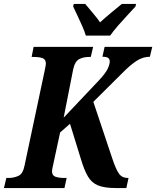

<svg xmlns="http://www.w3.org/2000/svg" viewBox="-41 -951 790 971"><path d="M-21 0 -9 -51H2Q29 -51 52 -61.5Q75 -72 83 -113L185 -594Q188 -609 189.5 -617Q191 -625 191 -629Q191 -651 174 -657Q157 -663 130 -663H119L129 -714H430L418 -663H408Q381 -663 359.5 -652Q338 -641 329 -600L281 -356L456 -541Q492 -579 503 -602Q514 -625 514 -640Q514 -652 506 -658Q498 -664 477 -664L488 -714H729L717 -664Q682 -664 649.5 -643Q617 -622 575 -579L431 -436L527 -149Q545 -95 560.5 -73Q576 -51 606 -51H609L598 0H545Q488 0 455.5 -13Q423 -26 404 -58Q385 -90 368 -147L313 -325L263 -281L227 -114Q225 -105 223.5 -97Q222 -89 222 -85Q222 -63 240 -57Q258 -51 285 -51H296L285 0ZM393 -771Q387 -792 375 -819Q363 -846 350.5 -872.5Q338 -899 329 -918L332 -931H390Q404 -914 427 -887Q450 -860 465 -838Q489 -860 521.5 -887Q554 -914 575 -931H647L644 -918Q627 -899 603.5 -874Q580 -849 556.5 -822Q533 -795 516 -771Z"/></svg>

Font: Noto Serif Condensed
Style: Bold Italic
Weight: 700
Width: 3
Italic angle: -12°
Designer: Monotype Design Team
Foundry: Monotype Imaging Inc.
Version: Version 2.014